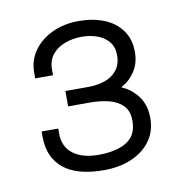

<svg xmlns="http://www.w3.org/2000/svg" viewBox="-53 -845 438 467"><g transform="rotate(-10 166.5 -612.0)"><path d="M169 -428Q102 -428 68.5 -455.5Q35 -483 35 -534V-547H76V-535Q76 -502 99 -484.5Q122 -467 162 -467Q191 -467 212.5 -474Q234 -481 245.5 -495.5Q257 -510 257 -535Q257 -559 243.5 -572.5Q230 -586 208.5 -591Q187 -596 163 -596H109V-634H165Q187 -634 205.5 -640Q224 -646 236 -660.5Q248 -675 248 -698Q248 -718 237.5 -731Q227 -744 209.5 -750.5Q192 -757 171 -757Q148 -757 128.5 -749.5Q109 -742 97.5 -727.5Q86 -713 86 -691V-677H42V-691Q42 -722 59 -745.5Q76 -769 105 -782.5Q134 -796 170 -796Q205 -796 232.5 -785Q260 -774 276 -752Q292 -730 292 -698Q292 -670 278 -649.5Q264 -629 245 -620V-619Q270 -608 285.5 -586.5Q301 -565 301 -534Q301 -501 284 -477.5Q267 -454 237 -441Q207 -428 169 -428Z"/></g></svg>

Font: Archivo Thin
Style: Regular
Weight: 250
Designer: Hector Gatti
Foundry: Omnibus-Type
Version: Version 2.001